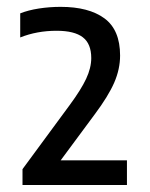

<svg xmlns="http://www.w3.org/2000/svg" viewBox="-20 -834 426 546"><path d="M44 -308V-353L178 -535Q210.5 -579 225 -610Q239.5 -641 239.5 -669Q239.5 -709.5 215.5 -728Q191.5 -746.5 141 -746.5Q85 -746.5 37.5 -727.5V-796Q60 -805 90.5 -809.8Q121 -814.5 152.5 -814.5Q232.5 -814.5 277 -781.8Q321.5 -749 321.5 -676Q321.5 -637.5 304.8 -599Q288 -560.5 249.5 -509L152.5 -378H341V-308Z"/></svg>

Font: Encode Sans SemiCondensed SemiCondensed Medium
Style: Regular
Weight: 500
Width: 4
Designer: Multiple Designers
Foundry: Impallari Type
Version: Version 3.000; ttfautohint (v1.8.3) -l 8 -r 50 -G 200 -x 14 